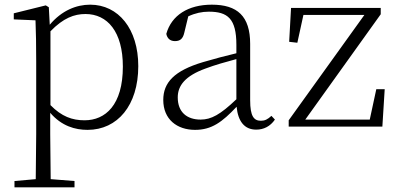

<svg xmlns="http://www.w3.org/2000/svg" viewBox="-20 -542 1701 822"><path d="M355 14C483 14 572 -91 572 -259C572 -418 487 -522 366 -522C307 -522 244 -497 193 -436L189 -511L176 -519L39 -485V-459L132 -455C134 -405 135 -347 135 -278V32L133 225L42 233V260H299V233L197 225L195 32V-59C244 -2 302 14 355 14ZM196 -408C251 -465 298 -482 346 -482C440 -482 506 -406 506 -257C506 -92 431 -27 342 -27C289 -27 244 -43 196 -92Z M1077 13C1109 13 1137 -1 1157 -30L1142 -46C1126 -31 1114 -25 1097 -25C1067 -25 1051 -44 1051 -113V-354C1051 -473 996 -522 887 -522C785 -522 714 -476 692 -397C696 -377 709 -366 729 -366C750 -366 763 -375 769 -402L786 -472C816 -486 845 -492 874 -492C954 -492 992 -463 992 -350V-314C946 -303 896 -290 849 -276C725 -239 679 -188 679 -114C679 -31 738 14 815 14C886 14 931 -19 993 -85C999 -23 1026 13 1077 13ZM992 -117C923 -51 884 -30 839 -30C780 -30 741 -62 741 -125C741 -175 772 -217 861 -249C901 -264 947 -277 992 -289Z M1216 0H1617L1627 -160H1591L1563 -30H1287L1610 -481V-508H1226L1218 -363L1253 -359L1279 -478H1540L1216 -27Z"/></svg>

Font: Noto Serif CJK SC ExtraLight
Style: Regular
Weight: 200
Designer: Ryoko NISHIZUKA 西塚涼子 (kana & ideographs); Frank Grießhammer (Latin, Greek & Cyrillic); Wenlong ZHANG 张文龙 (bopomofo); San
Foundry: Adobe
Version: Version 2.001;hotconv 1.1.0;makeotfexe 2.6.0